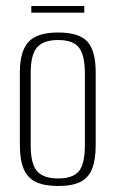

<svg xmlns="http://www.w3.org/2000/svg" viewBox="-20 -611 384 638"><path d="M173 7Q128 7 100 -6Q72 -19 59 -49Q46 -79 46 -129V-371Q46 -440 74.5 -471.5Q103 -503 173 -503Q243 -503 270.5 -472.5Q298 -442 298 -371V-129Q298 -80 286 -50Q274 -20 247 -6.5Q220 7 173 7ZM173 -18Q222 -18 242 -42Q262 -66 262 -128V-368Q262 -426 243 -452Q224 -478 173 -478Q124 -478 103 -453.5Q82 -429 82 -368V-128Q82 -67 103 -42.5Q124 -18 173 -18ZM84 -569V-591H260V-569Z"/></svg>

Font: Alumni Sans ExtraLight
Style: Regular
Weight: 250
Version: Version 1.018